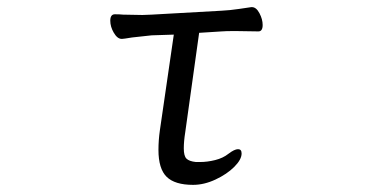

<svg xmlns="http://www.w3.org/2000/svg" viewBox="-20 -507 1040 538"><path d="M620 -76Q637 -89 647 -89Q657 -89 657 -77Q657 -60 636.5 -39.5Q616 -19 584 -4Q552 11 521 11Q470 11 447 -11.5Q424 -34 424 -87Q424 -114 428 -142L467 -410L405 -408Q403 -408 350 -402Q326 -398 322 -398H321Q309 -398 299 -415Q289 -432 289 -449Q289 -467 302 -467Q315 -467 325 -466L379 -465L405 -466L601 -477Q623 -478 650 -482Q677 -486 684 -487H686Q698 -487 707 -470Q716 -453 716 -437Q716 -419 704 -419L639 -420Q612 -420 601 -419L538 -415L499 -136Q495 -111 495 -91Q495 -70 502.5 -62.5Q510 -55 529 -53H540Q561 -53 583 -58.5Q605 -64 620 -76Z"/></svg>

Font: Iansui 0.93
Style: Regular
Weight: 400
Designer: But Ko / Fontworks Inc.
Foundry: zi-hi.com / Fontworks Inc.
Version: Version 0.931